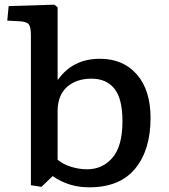

<svg xmlns="http://www.w3.org/2000/svg" viewBox="-20 -786 720 820"><path d="M157 12 112 5V-634Q112 -668 104 -680.5Q96 -693 66 -695L11 -698L17 -760L212 -766L226 -755V-446H228Q291 -535 407 -535Q506 -535 564.5 -468Q623 -401 623 -282Q623 -146 557.5 -66Q492 14 361 14Q273 14 205 -34ZM352 -63Q418 -63 460.5 -112.5Q503 -162 503 -268Q503 -365 468.5 -407.5Q434 -450 371 -450Q305 -450 265.5 -414Q226 -378 226 -311V-104Q250 -84 284 -73.5Q318 -63 352 -63Z"/></svg>

Font: Literata 7pt Medium
Style: Regular
Weight: 500
Designer: Latin by Veronika Burian and Jose Scaglione. Greek by Irene Vlachou. Cyrillic by Vera Evstafieva.
Foundry: TypeTogether
Version: Version 3.002